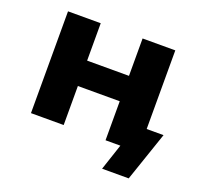

<svg xmlns="http://www.w3.org/2000/svg" viewBox="-112 -630 939 888"><g transform="rotate(20 357.5 -186.0)"><path d="M475 129 518 0H454V-114H689L606 129ZM78 0V-501H239V-317H445V-501H606V0H445V-192H239V0Z"/></g></svg>

Font: Nunito Sans 8pt ExtraBold
Style: Regular
Weight: 800
Version: Version 3.101;gftools[0.9.27]